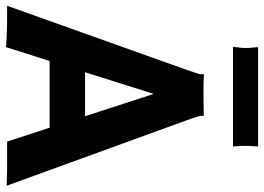

<svg xmlns="http://www.w3.org/2000/svg" viewBox="-144 -730 874 635"><g transform="rotate(90 292.5 -413.0)"><path d="M131.3 3.9Q89.4 0 33.2 0H-5.4L207 -595.2Q221.2 -635.3 221.2 -641.8Q221.2 -648.4 220.7 -649.9L221.2 -650.9Q252.9 -649.4 288.6 -649.4Q317.9 -649.4 358.9 -650.4L359.4 -649.4Q358.4 -647.5 358.4 -644Q358.4 -634.8 373 -594.7L589.8 1.5Q580.1 1 566.9 1Q566.9 1 541.5 0Q529.3 0 519.5 0H443.8L397.9 -140.6H177.2ZM359.9 -257.8 286.1 -484.9 214.4 -257.8ZM460 -830.1Q458 -805.7 458 -793V-776.4Q458 -772.5 460 -747.1H130.4L131.8 -759.8Q134.3 -775.9 134.3 -789.1Q134.3 -802.2 131.3 -830.1Z"/></g></svg>

Font: HammersmithOne
Style: Regular
Weight: 400
Designer: Nicole Fally
Foundry: Nicole Fally
Version: Version 1.003